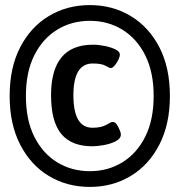

<svg xmlns="http://www.w3.org/2000/svg" viewBox="-20 -728 706 756"><path d="M334 8Q244 8 172.5 -35Q101 -78 59.5 -158.5Q18 -239 18 -350Q18 -462 59.5 -542Q101 -622 172.5 -665Q244 -708 334 -708Q423 -708 494.5 -665Q566 -622 607.5 -542Q649 -462 649 -350Q649 -239 607.5 -158.5Q566 -78 494.5 -35Q423 8 334 8ZM334 -54Q405 -54 462 -89Q519 -124 552 -190Q585 -256 585 -350Q585 -444 552 -510Q519 -576 462 -611Q405 -646 334 -646Q262 -646 205 -611Q148 -576 115 -510Q82 -444 82 -350Q82 -256 115 -190Q148 -124 205 -89Q262 -54 334 -54ZM344 -152Q261 -152 221 -201Q181 -250 181 -353Q181 -552 346 -552Q368 -552 392.5 -547Q417 -542 434.5 -533.5Q452 -525 452 -513Q452 -505 446 -492.5Q440 -480 431.5 -470Q423 -460 416 -460Q411 -460 395.5 -469Q380 -478 345 -478Q269 -478 269 -353Q269 -225 344 -225Q379 -225 398.5 -236.5Q418 -248 423 -248Q433 -248 440 -237.5Q447 -227 451.5 -215.5Q456 -204 456 -199Q456 -182 435 -171.5Q414 -161 387.5 -156.5Q361 -152 344 -152Z"/></svg>

Font: Asap Semi Condensed
Style: Bold
Weight: 700
Width: 4
Designer: Pablo Cosgaya
Foundry: Omnibus-Type
Version: Version 3.001; ttfautohint (v1.8.4.7-5d5b)